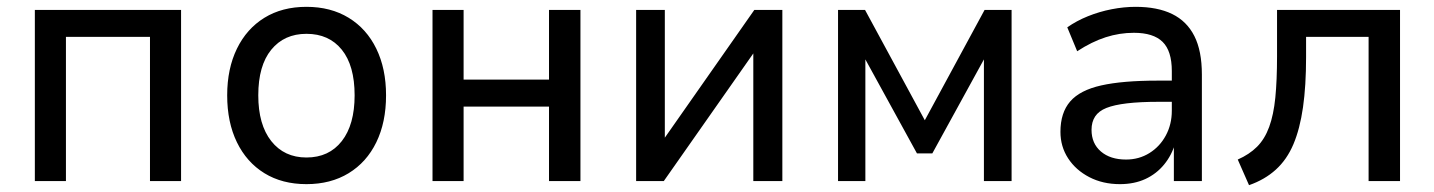

<svg xmlns="http://www.w3.org/2000/svg" viewBox="-20 -530 4198 562"><path d="M82 0V-501H510V0H419V-422H173V0Z M877 9Q806 9 754 -23Q702 -55 673.5 -113.5Q645 -172 645 -251Q645 -329 673.5 -387.5Q702 -446 754 -478Q806 -510 877 -510Q948 -510 1000.5 -478Q1053 -446 1081.5 -387.5Q1110 -329 1110 -251Q1110 -172 1081.5 -113.5Q1053 -55 1000.5 -23Q948 9 877 9ZM877 -69Q943 -69 980.5 -117Q1018 -165 1018 -251Q1018 -338 980.5 -384.5Q943 -431 877 -431Q812 -431 774 -384.5Q736 -338 736 -251Q736 -165 774 -117Q812 -69 877 -69Z M1246 0V-501H1337V-297H1587V-501H1679V0H1587V-218H1337V0Z M1842 0V-501H1926V-107H1912L2188 -501H2270V0H2185V-395H2200L1923 0Z M2433 0V-501H2512L2687 -178L2862 -501H2941V0H2860V-378H2872L2709 -81H2664L2501 -378H2513V0Z M3258 9Q3208 9 3168.5 -11.5Q3129 -32 3106.5 -66.5Q3084 -101 3084 -144Q3084 -200 3112.5 -233Q3141 -266 3203.5 -280Q3266 -294 3368 -294H3424V-232H3371Q3317 -232 3279 -227.5Q3241 -223 3218.5 -214Q3196 -205 3185.5 -189Q3175 -173 3175 -150Q3175 -110 3202.5 -86.5Q3230 -63 3276 -63Q3314 -63 3344.5 -82Q3375 -101 3392.5 -133.5Q3410 -166 3410 -206V-322Q3410 -381 3383 -407.5Q3356 -434 3299 -434Q3257 -434 3216.5 -421Q3176 -408 3133 -380L3104 -450Q3131 -469 3164.5 -482.5Q3198 -496 3234 -503Q3270 -510 3304 -510Q3368 -510 3411 -489Q3454 -468 3476 -424.5Q3498 -381 3498 -312V0H3416V-111H3420Q3410 -76 3387.5 -48.5Q3365 -21 3332.5 -6Q3300 9 3258 9Z M3636 12 3603 -63Q3637 -78 3659.5 -100.5Q3682 -123 3695 -158.5Q3708 -194 3713 -244.5Q3718 -295 3718 -365V-501H4078V0H3986V-422H3803V-363Q3803 -279 3794 -216Q3785 -153 3766 -108Q3747 -63 3714.5 -33.5Q3682 -4 3636 12Z"/></svg>

Font: Nunitoga
Style: Medium
Weight: 500
Designer: Vernon Adams
Foundry: Vernon Adams
Version: Version 1.0